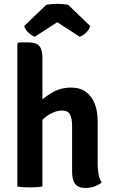

<svg xmlns="http://www.w3.org/2000/svg" viewBox="-20 -952 584 980"><path d="M196.5 0Q183 2.5 166.2 3.5Q149.5 4.5 131.5 4.5Q115.5 4.5 99.2 3.5Q83 2.5 68.5 0V-729L75 -735.5H125.5Q165 -735.5 180.8 -717.2Q196.5 -699 196.5 -655ZM478.5 -115.5Q478.5 -88 483 -63.5Q487.5 -39 499 -20.5Q485 -9 463.5 -0.8Q442 7.5 417.5 7.5Q378.5 7.5 363.2 -13.5Q348 -34.5 348 -74V-307Q348 -349 337 -368.5Q326 -388 295.5 -388Q275.5 -388 250.8 -377.5Q226 -367 203 -346.8Q180 -326.5 164.5 -296V-414.5Q198.5 -451 243.5 -478Q288.5 -505 342.5 -505Q388.5 -505 418.8 -482.8Q449 -460.5 463.8 -422Q478.5 -383.5 478.5 -334ZM328 -927.5 440.5 -819Q434.5 -799 417.8 -784Q401 -769 387 -764.5L272 -838.5L157.5 -764.5Q143.5 -769 126.8 -784Q110 -799 103 -819L216.5 -927.5Q228 -929.5 242.5 -931Q257 -932.5 272 -932.5Q287 -932.5 301.5 -931Q316 -929.5 328 -927.5Z"/></svg>

Font: Signika Light SemiBold
Style: Regular
Weight: 600
Version: Version 2.003;gftools[0.9.32]